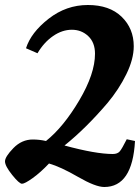

<svg xmlns="http://www.w3.org/2000/svg" viewBox="-45 -730 560 768"><path d="M372 18C447.3 18 488.3 -43.3 495 -166L462 -173C449.3 -147.7 440 -131.5 434 -124.5C428 -117.5 418.7 -114 406 -114C360.7 -114 296.3 -125.3 213 -148C270.3 -194 327.7 -250.7 385 -318C415.7 -354.7 440.8 -393.2 460.5 -433.5C480.2 -473.8 490 -511 490 -545C490 -592.3 473.8 -631.7 441.5 -663C409.2 -694.3 364.2 -710 306.5 -710C248.8 -710 196.5 -691.7 149.5 -655C102.5 -618.3 72.3 -579 59 -537L105 -517C122.3 -546.3 143.2 -569.3 167.5 -586C191.8 -602.7 216.8 -611 242.5 -611C268.2 -611 290 -602.5 308 -585.5C326 -568.5 335 -545 335 -515C335 -461.7 314 -399.5 272 -328.5C230 -257.5 185.7 -203.3 139 -166C121.7 -170 104 -172 86 -172C56.7 -172 30.8 -160.5 8.5 -137.5C-13.8 -114.5 -25 -96.8 -25 -84.5C-25 -72.2 -15.5 -54.2 3.5 -30.5C22.5 -6.8 35.7 5 43 5C50.3 5 64.5 -2.5 85.5 -17.5C106.5 -32.5 128.3 -52 151 -76C181.7 -67.3 220.3 -49.5 267 -22.5C313.7 4.5 348.7 18 372 18Z"/></svg>

Font: Oleo Script
Style: Regular
Weight: 400
Designer: Soytutype
Foundry: Soytutype
Version: Version 1.002